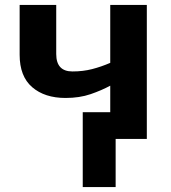

<svg xmlns="http://www.w3.org/2000/svg" viewBox="-20 -566 696 782"><path d="M578 -546V0H451V196H317V-109H429V-217Q394 -198 349 -182.5Q304 -167 247 -167Q162 -167 111 -211Q60 -255 60 -343V-546H209V-346Q209 -275 275 -275Q318 -275 355 -284.5Q392 -294 429 -310V-546Z"/></svg>

Font: RS Noto Sans
Style: Bold
Weight: 700
Designer: Monotype Design Team
Foundry: Monotype Imaging Inc.
Version: Version 3.10